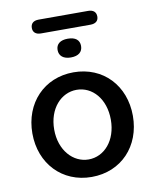

<svg xmlns="http://www.w3.org/2000/svg" viewBox="-87 -842 742 918"><g transform="rotate(-10 284.0 -382.5)"><path d="M284 10C428 10 528 -97 528 -244C528 -391 428 -498 284 -498C141 -498 40 -391 40 -244C40 -97 141 10 284 10ZM284 -75C209 -75 146 -143 146 -244C146 -346 209 -413 284 -413C360 -413 421 -346 421 -244C421 -143 360 -75 284 -75ZM164 -708H404C429 -708 443 -720 443 -741C443 -763 429 -775 404 -775H164C139 -775 125 -763 125 -741C125 -720 139 -708 164 -708ZM285 -570C322 -570 342 -587 342 -616C342 -645 322 -661 285 -661C249 -661 228 -645 228 -616C228 -587 249 -570 285 -570Z"/></g></svg>

Font: SN Pro Medium
Style: Regular
Weight: 500
Designer: Tobias Whetton
Foundry: Supernotes
Version: Version 1.003;Glyphs 3.3 (3324)